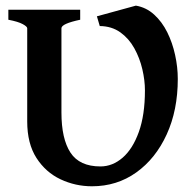

<svg xmlns="http://www.w3.org/2000/svg" viewBox="-20 -650 699 685"><path d="M464.8 -629.9Q502 -623.5 530 -597.9Q558.1 -572.3 576.7 -534.9Q595.2 -497.6 604.7 -454.1Q614.3 -410.6 614.3 -368.2Q614.3 -256.8 574.7 -170.4Q535.2 -84 466.1 -34.7Q397 14.6 308.1 14.6Q249 14.6 196 -10.3Q143.1 -35.2 110.1 -86.4Q77.1 -137.7 77.1 -216.8V-549.3Q77.1 -555.2 61 -564Q44.9 -572.8 9.8 -579.6V-615.2H266.1V-579.6Q199.2 -565.4 199.2 -549.3V-248.5Q199.2 -154.8 231.4 -105.5Q263.7 -56.2 338.4 -56.2Q381.3 -56.2 417.5 -87.4Q453.6 -118.7 475.3 -179.2Q497.1 -239.7 497.1 -327.6Q497.1 -363.3 487.8 -403.1Q478.5 -442.9 459.2 -477.8Q439.9 -512.7 409.2 -534.7Q378.4 -556.6 335.9 -557.1L325.7 -591.8Z"/></svg>

Font: Gentium Plus
Style: Bold
Weight: 700
Designer: Victor Gaultney, Annie Olsen, Iska Routamaa, Becca Hirsbrunner
Foundry: SIL International
Version: Version 6.101